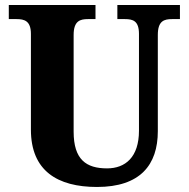

<svg xmlns="http://www.w3.org/2000/svg" viewBox="-20 -734 751 764"><path d="M366 10C538 10 608 -78 608 -212V-595C608 -651 633 -658 665 -658H696V-714H447V-658H477C509 -658 533 -651 533 -599V-214C533 -109 479 -64 406 -64C323 -64 273 -99 273 -210V-595C273 -651 299 -658 330 -658H360V-714H15V-658H46C77 -658 103 -651 103 -599V-218C103 -54 209 10 366 10Z"/></svg>

Font: Noto Serif Tamil SemiCondensed ExtraBold
Style: Regular
Weight: 800
Width: 4
Designer: Indian Type Foundry, Tom Grace, and the Monotype Design Team
Foundry: Monotype Imaging Inc.
Version: Version 2.004